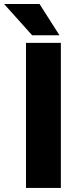

<svg xmlns="http://www.w3.org/2000/svg" viewBox="-62 -921 384 941"><path d="M236.3 0H65.4V-710.9H236.3ZM229.5 -748H95.7L-42 -901.4H131.8Z"/></svg>

Font: Roboto Black
Style: Regular
Weight: 900
Designer: Google
Version: Version 2.134; 2016